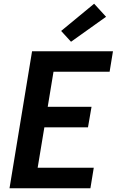

<svg xmlns="http://www.w3.org/2000/svg" viewBox="-20 -1010 640 1030"><path d="M31 0 152 -735H586L568 -625H267L236 -437H471L452 -327H218L182 -110H483L465 0ZM361 -786 308 -844 485 -990 549 -920Z"/></svg>

Font: Iosevka SS04 XBd Ex
Style: Italic
Weight: 800
Width: 7
Italic angle: -9°
Monospace: yes
Designer: Belleve Invis
Foundry: Belleve Invis
Version: Version 19.0.0; ttfautohint (v1.8.4)